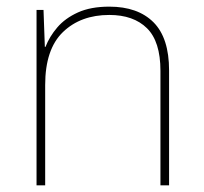

<svg xmlns="http://www.w3.org/2000/svg" viewBox="-20 -558 613 578"><path d="M309 -538Q395 -538 442 -491Q489 -444 489 -346V0H463V-345Q463 -433 422.5 -473Q382 -513 309 -513Q223 -513 169.5 -461.5Q116 -410 116 -302V0H90V-528H111L115 -417H117Q129 -448 152.5 -475.5Q176 -503 214.5 -520.5Q253 -538 309 -538Z"/></svg>

Font: Noto Sans Hebrew Thin
Style: Regular
Weight: 250
Designer: Monotype Design Team
Foundry: Monotype Imaging Inc.
Version: Version 2.003